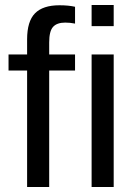

<svg xmlns="http://www.w3.org/2000/svg" viewBox="-20 -745 540 765"><path d="M176 -464V0H88V-464H14V-528H88V-588Q88 -660 119.5 -692Q151 -724 217 -724Q253 -724 279 -718V-651Q259 -655 240 -655Q207 -655 191.5 -638Q176 -621 176 -576V-528H279V-464ZM345 -641V-725H433V-641ZM345 0V-528H433V0Z"/></svg>

Font: Libra Sans
Style: Regular
Weight: 400
Foundry: Context Ltd
Version: Version 1.000; ttfautohint (v1.3)